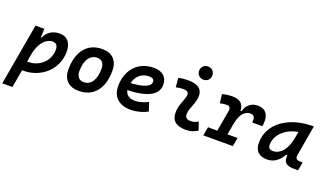

<svg xmlns="http://www.w3.org/2000/svg" viewBox="-94 -1350 3696 2173"><g transform="rotate(20 1753.5 -263.0)"><path d="M114.7 224.6H-7.8L122.6 -517.6H229L224.6 -414.6H235.4Q256.8 -468.8 303 -498Q349.1 -527.3 413.1 -527.3Q481 -527.3 518.1 -483.6Q555.2 -439.9 555.2 -359.4Q555.2 -280.3 525.4 -213.1Q495.6 -146 442.4 -95.9Q389.2 -45.9 317.4 -18.1Q245.6 9.8 161.1 9.8Q156.7 9.8 152.3 9.8ZM172.4 -102.5Q176.3 -102.5 180.7 -102.5Q252.4 -102.5 309.3 -133.8Q366.2 -165 399.2 -219.2Q432.1 -273.4 432.1 -341.8Q432.1 -377 415.3 -396Q398.4 -415 367.7 -415Q332 -415 296.1 -391.6Q260.3 -368.2 231.2 -318.6Q202.1 -269 187.5 -190.4Z M831.1 9.8Q741.7 9.8 691.7 -39.8Q641.6 -89.4 641.6 -177.7Q641.6 -342.8 716.8 -435.1Q792 -527.3 925.8 -527.3Q1015.1 -527.3 1065.2 -476.6Q1115.2 -425.8 1115.2 -335Q1115.2 -172.4 1040.3 -81.3Q965.3 9.8 831.1 9.8ZM852.5 -102.5Q918 -102.5 954.8 -158.4Q991.7 -214.4 991.7 -314Q991.7 -361.8 969.7 -388.4Q947.8 -415 907.7 -415Q840.8 -415 803 -359.1Q765.1 -303.2 765.1 -203.6Q765.1 -156.2 788.1 -129.4Q811 -102.5 852.5 -102.5Z M1467.8 -102.5Q1504.4 -102.5 1546.1 -114Q1587.9 -125.5 1626.5 -146L1660.2 -43Q1613.3 -16.1 1559.8 -3.2Q1506.3 9.8 1457.5 9.8Q1353 9.8 1294.2 -44.4Q1235.4 -98.6 1235.4 -195.8Q1235.4 -295.4 1274.4 -370.1Q1313.5 -444.8 1383.5 -486.1Q1453.6 -527.3 1547.4 -527.3Q1624.5 -527.3 1667.5 -488.8Q1710.4 -450.2 1710.4 -381.8Q1710.4 -289.1 1617.2 -240.5Q1523.9 -191.9 1349.1 -187.5Q1356 -147 1386.7 -124.8Q1417.5 -102.5 1467.8 -102.5ZM1355.5 -274.9Q1466.8 -279.8 1528.6 -305.4Q1590.3 -331.1 1590.3 -373Q1590.3 -417.5 1527.8 -417.5Q1462.9 -417.5 1417.2 -379.2Q1371.6 -340.8 1355.5 -274.9Z M2229.5 -129.4 2263.2 -31.2Q2233.4 -14.2 2200.2 -2.2Q2167 9.8 2124 9.8Q1948.2 9.8 1948.2 -136.7Q1948.2 -145 1948.7 -153.3Q1952.1 -206.5 1972.2 -255.9Q1992.2 -305.2 2002.9 -349.1Q2005.9 -361.3 2005.9 -371.1Q2005.9 -415.5 1942.4 -415.5Q1896 -415.5 1853 -404.3L1842.8 -513.7Q1871.6 -522 1900.4 -524.7Q1929.2 -527.3 1958 -527.3Q2132.8 -527.3 2132.8 -402.8Q2132.8 -377 2125 -345.2Q2117.2 -312 2105.5 -283.7Q2093.8 -254.9 2084.2 -226.8Q2074.7 -198.7 2072.3 -166.5Q2067.9 -102.5 2143.1 -102.5Q2167.5 -102.5 2185.8 -108.6Q2204.1 -114.7 2229.5 -129.4ZM2116.7 -592.3Q2082.5 -592.3 2059.8 -614.7Q2037.1 -637.2 2037.1 -671.9Q2037.1 -706.5 2059.8 -729Q2082.5 -751.5 2116.7 -751.5Q2151.4 -751.5 2173.8 -729Q2196.3 -706.5 2196.3 -671.9Q2196.3 -637.2 2173.8 -614.7Q2151.4 -592.3 2116.7 -592.3Z M2332 0 2350.6 -104.5H2462.4L2506.3 -353Q2508.3 -363.3 2508.3 -372.1Q2508.3 -415.5 2463.4 -415.5Q2424.8 -415.5 2383.8 -404.3L2370.6 -510.7Q2429.2 -527.3 2493.7 -527.3Q2629.4 -527.3 2631.8 -405.3H2644.5Q2660.6 -463.4 2700 -495.4Q2739.3 -527.3 2796.9 -527.3Q2875 -527.3 2907.7 -475.6Q2929.7 -440.4 2929.7 -384.3Q2929.7 -357.9 2924.8 -326.2H2801.8Q2804.2 -341.3 2804.2 -354Q2804.2 -415 2749 -415Q2701.7 -415 2663.6 -373.8Q2625.5 -332.5 2606.4 -226.1V-227.5L2585 -104.5H2706.1L2687.5 0Z M3098.6 10.3Q3028.3 10.3 2989.7 -27.8Q2951.2 -65.9 2951.2 -135.3Q2951.2 -223.1 2989.7 -294.7Q3028.3 -366.2 3097.4 -417Q3166.5 -467.8 3259.8 -495.1Q3353 -522.5 3461.9 -522.5H3473.1L3410.2 -161.6Q3408.2 -149.4 3408.2 -140.1Q3408.2 -120.6 3416.5 -110.8Q3429.2 -96.2 3470.7 -96.2H3492.7L3475.1 4.9H3429.2Q3370.1 4.9 3342 -10.5Q3314 -25.9 3306.6 -53.2Q3301.8 -71.8 3301.8 -93.3Q3301.8 -103.5 3302.7 -114.7H3286.6Q3256.8 -54.7 3208.3 -22.2Q3159.7 10.3 3098.6 10.3ZM3130.4 -102.1Q3197.3 -102.1 3247.3 -160.4Q3297.4 -218.8 3315.9 -325.7L3330.1 -404.3Q3256.3 -392.1 3198.5 -356.9Q3140.6 -321.8 3107.4 -270.3Q3074.2 -218.8 3074.2 -156.2Q3074.2 -102.1 3130.4 -102.1Z"/></g></svg>

Font: CaskaydiaCove NFP SemiBold
Style: Italic
Weight: 600
Italic angle: -10°
Designer: Aaron Bell
Foundry: Saja Typeworks
Version: Version 2111.001; VTT 6.35;Nerd Fonts 3.1.1